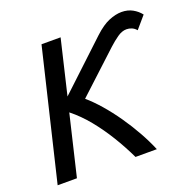

<svg xmlns="http://www.w3.org/2000/svg" viewBox="-125 -836 972 964"><g transform="rotate(-20 361.0 -354.0)"><path d="M23 0 189 -693H291L222 -402L474 -638Q517 -678 553.5 -693Q590 -708 621 -708Q654 -708 679.5 -694Q705 -680 722 -658L667 -594Q656 -607 642.5 -612.5Q629 -618 615 -618Q591 -618 566 -600.5Q541 -583 516 -560L301 -361Q335 -332 371.5 -290Q408 -248 442 -199Q476 -150 504.5 -99Q533 -48 553 0H439Q409 -63 372.5 -122.5Q336 -182 294 -233.5Q252 -285 203 -324L126 0Z"/></g></svg>

Font: Ubuntu Sans Medium
Style: Italic
Weight: 500
Italic angle: -13.5°
Designer: Dalton Maag Ltd
Foundry: Dalton Maag Ltd
Version: Version 1.006